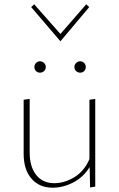

<svg xmlns="http://www.w3.org/2000/svg" viewBox="-20 -870 553 893"><path d="M395 -837 261 -678 125 -837 139 -850 261 -712 381 -850ZM147.5 -539.5Q140 -547 140 -558Q140 -569 147.5 -577Q155 -585 166 -585Q177 -585 185 -577Q193 -569 193 -558Q193 -547 185 -539.5Q177 -532 166 -532Q155 -532 147.5 -539.5ZM334 -539.5Q326 -547 326 -558Q326 -569 334 -577Q342 -585 353 -585Q364 -585 371.5 -577Q379 -569 379 -558Q379 -547 371.5 -539.5Q364 -532 353 -532Q342 -532 334 -539.5ZM396 -406 423 -410V-2L399 2L397 -93Q367 -45 320 -21Q273 3 225 3Q163 3 126.5 -39Q90 -81 90 -155V-406L118 -410V-162Q118 -94 148.5 -56Q179 -18 233 -18Q280 -18 326 -46Q372 -74 396 -130Z"/></svg>

Font: EauTestInfant Extralight
Style: Regular
Weight: 250
Designer: Christian Thalmann (Catharsis Fonts)
Version: Version 0.001;PS 000.001;hotconv 1.0.88;makeotf.lib2.5.64775